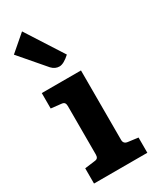

<svg xmlns="http://www.w3.org/2000/svg" viewBox="-205 -838 728 895"><g transform="rotate(-30 159.0 -391.0)"><path d="M19 -487V-404L73 -398Q85 -397 89.5 -391Q94 -385 94 -374V-113Q94 -102 89.5 -96Q85 -90 73 -89L19 -82V0H306V-82L252 -89Q230 -92 230 -113V-487ZM112 -572 -4 -707 83 -782 210 -584Q176 -553 153 -553Q130 -553 112 -572Z"/></g></svg>

Font: Enriqueta
Style: Bold
Weight: 700
Designer: Viviana Monsalve, Gustavo Ibarra
Foundry: 72Puntos
Version: Version 2.000